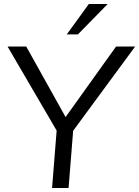

<svg xmlns="http://www.w3.org/2000/svg" viewBox="-20 -946 700 966"><path d="M348 -288 325 0H242L265 -289L18 -712H112L310 -357L564 -712H660ZM316 -773 427 -926H522L372 -773Z"/></svg>

Font: Muli
Style: Italic
Weight: 400
Italic angle: -4.541°
Designer: Vernon Adams
Foundry: Vernon Adams
Version: Version 2.001